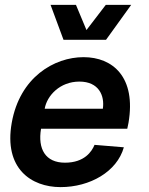

<svg xmlns="http://www.w3.org/2000/svg" viewBox="-20 -750 611 786"><path d="M240 -587H414L517 -730H413L334 -627L291 -730H187ZM28 -247C-5 -60 108 16 228 16C348 16 459 -47 487 -147L367 -157C356 -130 326 -84 246 -84C166 -84 134 -140 148 -223H501L506 -247C538 -434 442 -516 322 -516C202 -516 61 -434 28 -247ZM163 -305C172 -358 225 -416 305 -416C385 -416 409 -358 401 -305Z"/></svg>

Font: Uncut Sans Semibold
Style: Italic
Weight: 600
Italic angle: -10°
Designer: Kasper Nordkvist
Foundry: Uncut Type
Version: Version 1.111;FEAKit 1.0